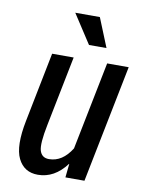

<svg xmlns="http://www.w3.org/2000/svg" viewBox="-83 -783 627 849"><g transform="rotate(10 230.0 -358.0)"><path d="M183.1 -66.9Q243.2 -66.9 284.2 -132.8L363.3 -528.3H460L354.5 0H269L275.4 -61L274.4 -61.5Q220.7 9.8 146.5 9.8Q84.5 9.8 57.6 -44.9Q30.8 -99.6 54.2 -216.3L116.2 -528.3H212.9L150.4 -215.3Q132.3 -126.5 141.6 -96.7Q150.9 -66.9 183.1 -66.9ZM348.6 -594.7H270L185.5 -724.6H295.9Z"/></g></svg>

Font: RobotoCondensed-Italic
Style: Italic
Weight: 400
Designer: Google
Version: Version 1.200311; 2013